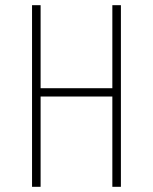

<svg xmlns="http://www.w3.org/2000/svg" viewBox="-20 -720 590 740"><path d="M103.5 0V-700H136.5V-380H413V-700H446V0H413V-348H136.5V0Z"/></svg>

Font: Trispace SemiCondensed Thin
Style: Regular
Weight: 100
Width: 4
Designer: Tyler Finck
Foundry: Etcetera Type Company
Version: Version 1.210; ttfautohint (v1.8.3)